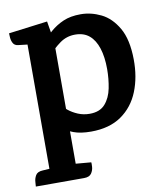

<svg xmlns="http://www.w3.org/2000/svg" viewBox="-83 -589 753 875"><g transform="rotate(-10 293.5 -151.0)"><path d="M349 -520Q397 -520 443 -497.5Q489 -475 520 -421.5Q551 -368 552 -276Q553 -194 526.5 -128Q500 -62 444.5 -23.5Q389 15 304 15Q255 15 223.5 3Q192 -9 160 -29L187 -129Q196 -117 214.5 -102Q233 -87 258 -76.5Q283 -66 312 -66Q359 -66 383.5 -94Q408 -122 416.5 -165Q425 -208 425 -253Q425 -309 412 -349.5Q399 -390 373.5 -411.5Q348 -433 308 -433Q269 -433 238 -411Q207 -389 166 -345L155 -416Q181 -444 208 -467.5Q235 -491 268.5 -505.5Q302 -520 349 -520ZM210 147 280 153Q281 158 280 174Q279 190 269.5 204Q260 218 235 218H12Q13 213 13.5 197.5Q14 182 22.5 167Q31 152 56 151L87 149ZM193 -514 209 -419V218H87V-426L44 -431Q28 -433 21.5 -445Q15 -457 14 -471Q13 -485 13 -491Z"/></g></svg>

Font: Karma Variable Light
Style: Regular
Weight: 300
Designer: Joana Correia
Foundry: Indian Type Foundry
Version: Version 3.000